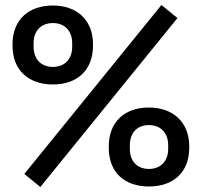

<svg xmlns="http://www.w3.org/2000/svg" viewBox="-20 -733 805 766"><path d="M141 13 688 -661 624 -713 77 -39ZM30 -550C30 -455 92 -396 191 -396C290 -396 351 -455 351 -550V-557C351 -652 288 -711 191 -711C92 -711 30 -652 30 -557ZM114 -547V-561C114 -609 143 -641 191 -641C239 -641 268 -609 268 -561V-547C268 -498 239 -466 191 -466C143 -466 114 -498 114 -547ZM414 -143C414 -47 475 11 574 11C673 11 735 -47 735 -143V-149C735 -245 671 -304 574 -304C475 -304 414 -245 414 -149ZM498 -139V-153C498 -202 526 -234 574 -234C622 -234 651 -202 651 -153V-139C651 -91 622 -59 574 -59C526 -59 498 -91 498 -139Z"/></svg>

Font: Meta Space Medium
Style: Regular
Weight: 500
Designer: Meta Pool / Florian Karsten
Foundry: Meta Pool / Florian Karsten
Version: Version 2.000;Glyphs 3.1.1 (3137)